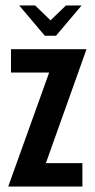

<svg xmlns="http://www.w3.org/2000/svg" viewBox="-20 -679 345 699"><path d="M159 -415H20V-500H295L147 -85H280V0H10ZM50 -659H108L164 -605L220 -659H277L184 -549H143Z"/></svg>

Font: Piscolabis
Style: Regular
Weight: 400
Designer: Ariel Martín Pérez
Foundry: Tunera Type Foundry
Version: Version 1.000